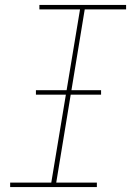

<svg xmlns="http://www.w3.org/2000/svg" viewBox="-20 -755 540 775"><path d="M21 0V-18H187L303 -717H139V-735H489V-717H322L207 -18H371V0ZM125 -373V-391H388V-373Z"/></svg>

Font: Iosevka Slab Thin Oblique
Style: Regular
Weight: 100
Italic angle: -9°
Monospace: yes
Designer: Belleve Invis
Foundry: Belleve Invis
Version: Version 11.1.0; ttfautohint (v1.8.3)